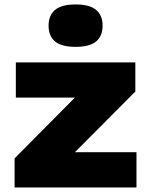

<svg xmlns="http://www.w3.org/2000/svg" viewBox="-20 -822 652 842"><path d="M44 0V-127.5L308.5 -394H49.5V-548.5H573.5V-420.5L308.5 -154.5H578.5V0ZM311.5 -616.5Q250 -616.5 221.5 -640.2Q193 -664 193 -709.5Q193 -754.5 221.5 -778.5Q250 -802.5 311.5 -802.5Q373 -802.5 401.5 -778.5Q430 -754.5 430 -709.5Q430 -664 401.5 -640.2Q373 -616.5 311.5 -616.5Z"/></svg>

Font: Encode Sans Expanded ExtraBold
Style: Regular
Weight: 800
Width: 7
Designer: Multiple Designers
Foundry: Impallari Type
Version: Version 3.000; ttfautohint (v1.8.3) -l 8 -r 50 -G 200 -x 14 